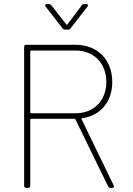

<svg xmlns="http://www.w3.org/2000/svg" viewBox="-20 -919 652 939"><path d="M325 -780 408 -887C413 -893 410 -899 402 -899H393C388 -899 383 -898 380 -893L310 -800C309 -798 306 -797 304 -800L231 -893C228 -897 223 -899 218 -899H209C204 -899 201 -896 201 -893C201 -891 201 -889 203 -887L286 -780C289 -776 294 -774 299 -774H312C317 -774 322 -776 325 -780ZM521 0H529C534 0 537 -3 537 -7C537 -8 537 -10 536 -12L379 -336C378 -338 379 -340 382 -341C472 -353 529 -422 529 -518C529 -626 458 -700 349 -700H108C102 -700 98 -696 98 -690V-10C98 -4 102 0 108 0H118C124 0 128 -4 128 -10V-334C128 -336 130 -338 132 -338H345C347 -338 348 -337 349 -335L509 -7C511 -2 516 0 521 0ZM132 -672H349C439 -672 500 -610 500 -518C500 -427 439 -365 349 -365H132C130 -365 128 -367 128 -369V-668C128 -670 130 -672 132 -672Z"/></svg>

Font: Barlow Thin
Style: Regular
Weight: 250
Designer: Jeremy Tribby
Foundry: Tribby Type
Version: Version 1.422;hotconv 1.0.109;makeotfexe 2.5.65596